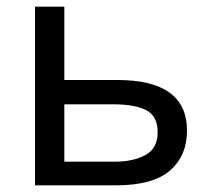

<svg xmlns="http://www.w3.org/2000/svg" viewBox="-20 -556 634 576"><path d="M332 -316Q541 -316 541 -164Q541 -89 490 -44.5Q439 0 328 0H85V-536H173V-316ZM453 -159Q453 -208 418.5 -225.5Q384 -243 322 -243H173V-71H324Q380 -71 416.5 -91Q453 -111 453 -159Z"/></svg>

Font: Go Noto Kurrent-Regular
Style: Regular
Weight: 400
Designer: Monotype Design Team
Foundry: Monotype Imaging Inc.
Version: Version 2.012; ttfautohint (v1.8.4.7-5d5b)